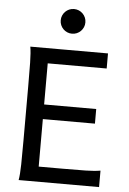

<svg xmlns="http://www.w3.org/2000/svg" viewBox="-61 -978 688 1022"><g transform="rotate(5 283.0 -466.5)"><path d="M456.5 -412.6V-334.5H178.2V-80.6H307.1Q379.9 -80.6 429.2 -81.5Q478.5 -82.5 507.8 -87.9V0H78.1Q83.5 -29.3 84.5 -84.7Q85.4 -140.1 85.4 -212.4V-500.5Q85.4 -572.8 84.5 -628.2Q83.5 -683.6 78.1 -712.9H493.2V-632.3H178.2V-412.6ZM227.1 -866.7Q227.1 -880.4 232.2 -892.3Q237.3 -904.3 246.3 -913.3Q255.4 -922.4 267.3 -927.5Q279.3 -932.6 293 -932.6Q306.6 -932.6 318.6 -927.5Q330.6 -922.4 339.6 -913.3Q348.6 -904.3 353.8 -892.3Q358.9 -880.4 358.9 -866.7Q358.9 -853 353.8 -841.1Q348.6 -829.1 339.6 -820.1Q330.6 -811 318.6 -805.9Q306.6 -800.8 293 -800.8Q279.3 -800.8 267.3 -805.9Q255.4 -811 246.3 -820.1Q237.3 -829.1 232.2 -841.1Q227.1 -853 227.1 -866.7Z"/></g></svg>

Font: Andika Afr
Style: Regular
Weight: 400
Designer: Victor Gaultney, Annie Olsen, Julie Remington, Don Collingsworth, Eric Hays, Becca Hirsbrunner
Foundry: SIL International
Version: Version 5.000